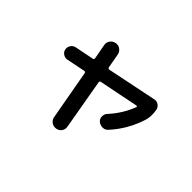

<svg xmlns="http://www.w3.org/2000/svg" viewBox="-115 -897 1230 1230"><g transform="rotate(45 500.0 -282.5)"><path d="M207 -317.4Q187.5 -313.5 170.9 -324.2Q154.3 -335 150.4 -353.5Q146.5 -373 157.7 -390.1Q168.9 -407.2 188.5 -411.1L316.4 -436.5Q327.1 -438.5 325.2 -450.2L306.6 -549.8Q302.7 -572.3 315.4 -589.8Q328.1 -607.4 350.1 -611.3Q372.1 -615.2 389.6 -602.5Q407.2 -589.8 411.1 -568.4L428.7 -470.7Q430.7 -460 442.4 -461.9L780.3 -531.2Q799.8 -535.2 815.9 -523.9Q832 -512.7 835.9 -494.1Q845.7 -440.4 833 -400.4Q793.9 -276.4 709 -184.6Q695.3 -168.9 673.3 -168.9Q651.4 -168.9 634.8 -182.6Q620.1 -195.3 619.6 -216.3Q619.1 -237.3 632.8 -252Q699.2 -324.2 733.4 -414.1Q734.4 -418 732.4 -420.4Q730.5 -422.9 725.6 -421.9L459 -368.2Q448.2 -366.2 450.2 -355.5L509.8 -14.6Q513.7 7.8 502 24.9Q490.2 42 468.3 45.9Q446.3 49.8 428.2 37.6Q410.2 25.4 406.2 2.9L345.7 -334Q343.8 -344.7 333 -342.8Z"/></g></svg>

Font: Rounded-X Mgen+ 1mn medium
Style: Regular
Weight: 500
Designer: [Source Han Sans]
Ryoko NISHIZUKA  (kana & ideographs); Paul D. Hunt (Latin, Greek & Cyrillic); Wenlong ZHANG  (bopomofo
Version: Version 1.059.20150602